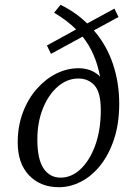

<svg xmlns="http://www.w3.org/2000/svg" viewBox="-20 -769 528 802"><path d="M226 13Q149 13 101.5 -36.5Q54 -86 54 -174Q54 -242 75.5 -299Q97 -356 133.5 -397.5Q170 -439 215 -461.5Q260 -484 308 -484Q363 -484 398 -449Q379 -549 325 -616L193 -544L176 -579L298 -646Q279 -665 256 -682.5Q233 -700 206 -716L233 -749Q265 -733 293 -713.5Q321 -694 344 -671L458 -733L475 -698L372 -642Q425 -581 451.5 -502.5Q478 -424 478 -336Q478 -253 456.5 -188Q435 -123 399 -78Q363 -33 318 -10Q273 13 226 13ZM233 -27Q279 -27 317 -63Q355 -99 378 -162.5Q401 -226 401 -309Q401 -383 375 -412Q349 -441 308 -441Q260 -441 221 -407Q182 -373 159 -315.5Q136 -258 136 -186Q136 -104 162 -65.5Q188 -27 233 -27Z"/></svg>

Font: Source Serif Pro
Style: Italic
Weight: 400
Italic angle: -12°
Designer: Frank Grießhammer
Foundry: Adobe Systems Incorporated
Version: Version 3.001;hotconv 1.0.111;makeotfexe 2.5.65597